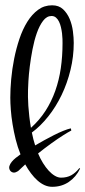

<svg xmlns="http://www.w3.org/2000/svg" viewBox="-20 -700 327 736"><path d="M253.4 -199.7Q246.1 -195.8 238.5 -191.4Q231 -187 224.1 -182.6Q201.7 -168.5 176.3 -150.1Q150.9 -131.8 126 -111.8Q134.3 -91.8 144.8 -75Q155.3 -58.1 166.7 -45.7Q178.2 -33.2 190.4 -26.1Q202.6 -19 213.9 -19Q236.8 -19 253.4 -28.3Q270 -37.6 284.2 -55.7L287.1 -53.7Q271.5 -21.5 243.9 -2.7Q216.3 16.1 180.2 16.1Q165 16.1 150.9 9.8Q136.7 3.4 123.8 -8.1Q110.8 -19.5 98.9 -35.4Q86.9 -51.3 76.7 -69.8Q63.5 -58.1 51.8 -46.4Q48.3 -43 45.9 -42.5Q36.6 -36.6 28.8 -39.1Q21 -41.5 17.6 -48.3Q13.7 -55.7 16.1 -63.7Q18.6 -71.8 24.9 -79.6Q31.2 -87.4 40.3 -94.7Q49.3 -102.1 58.6 -108.4Q47.4 -136.2 40 -166Q32.7 -195.8 28.1 -224.4Q23.4 -252.9 21.5 -279.1Q19.5 -305.2 19.5 -325.7Q19.5 -357.9 22.9 -396.5Q26.4 -435.1 34.2 -474.4Q42 -513.7 54.4 -550.8Q66.9 -587.9 84.7 -616.5Q102.5 -645 126 -662.4Q149.4 -679.7 179.7 -679.7Q205.6 -679.7 221.7 -664.6Q237.8 -649.4 247.1 -627.2Q256.3 -605 259.5 -580.1Q262.7 -555.2 262.7 -535.6Q262.7 -482.9 250.2 -431.9Q237.8 -380.9 216.1 -335.7Q194.3 -290.5 165 -253.7Q135.7 -216.8 102.1 -191.9Q104.5 -179.2 107.7 -167Q110.8 -154.8 114.7 -142.6Q131.3 -152.3 149.9 -162.6Q168.5 -172.9 186.8 -182.1Q205.1 -191.4 221.9 -198.2Q238.8 -205.1 251.5 -208ZM87.4 -355Q86.9 -344.2 87.2 -328.6Q87.4 -313 88.6 -294.2Q89.8 -275.4 92.3 -253.9Q94.7 -232.4 98.6 -210Q131.3 -239.3 154.3 -274.9Q177.2 -310.5 191.9 -351.8Q206.5 -393.1 213.1 -438.7Q219.7 -484.4 219.7 -533.7Q219.7 -540 219.5 -550.3Q219.2 -560.5 217.8 -572.3Q216.3 -584 213.6 -595.7Q210.9 -607.4 206.3 -616.9Q201.7 -626.5 194.6 -632.6Q187.5 -638.7 177.7 -638.7Q159.2 -638.7 145.3 -620.4Q131.3 -602.1 121.3 -573.7Q111.3 -545.4 104.7 -511.2Q98.1 -477.1 94.2 -445.6Q90.3 -414.1 88.9 -389.2Q87.4 -364.3 87.4 -355Z"/></svg>

Font: Montez
Style: Regular
Weight: 400
Designer: Astigmatic (AOETI)
Foundry: Astigmatic (AOETI)
Version: Version 1.001